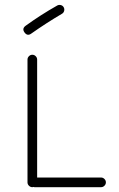

<svg xmlns="http://www.w3.org/2000/svg" viewBox="-20 -767 492 796"><path d="M399 9H123Q120 9 118 8Q117 9 114 9Q106 9 100 3Q94 -3 94 -11V-520Q94 -528 100 -534Q106 -540 114 -540Q122 -540 128 -534Q134 -528 134 -520V-31H399Q407 -31 413 -25Q419 -19 419 -11Q419 -3 413 3Q407 9 399 9ZM110 -628Q94 -616 82 -632Q70 -648 86 -660Q148 -705 217 -744Q224 -748 232 -746Q240 -744 244 -737Q248 -730 246 -722Q244 -714 237 -710Q171 -671 110 -628Z"/></svg>

Font: Hoogli Light
Style: Regular
Weight: 300
Designer: Anand Singh Naorem
Foundry: Brand New Type
Version: Version 1.00 b007